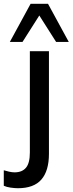

<svg xmlns="http://www.w3.org/2000/svg" viewBox="-79 -775 384 1016"><path d="M16 221Q0 221 -22 218Q-44 215 -59 208V126Q-46 130 -30.5 133.5Q-15 137 -2 137Q38 137 58.5 112.5Q79 88 79 32V-504H180V39Q180 129 140 175Q100 221 16 221ZM-27 -553 83 -755H175L285 -553H218L129 -693L40 -553Z"/></svg>

Font: Mulish ExtraLight SemiBold
Style: Regular
Weight: 600
Version: Version 3.603